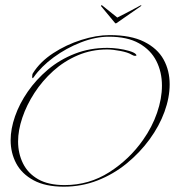

<svg xmlns="http://www.w3.org/2000/svg" viewBox="-20 -686 658 722"><path d="M507 -665Q511 -667 511.5 -666Q512 -665 510 -663L418 -599Q415 -597 413 -599L360 -663Q359 -665 361 -666Q363 -667 365 -665Q368 -663 378 -654.5Q388 -646 400.5 -636.5Q413 -627 421 -620Q435 -627 453.5 -636.5Q472 -646 487.5 -654.5Q503 -663 507 -665ZM220 16Q151 16 106.5 -8Q62 -32 41 -71.5Q20 -111 20 -159Q20 -201 36.5 -248.5Q53 -296 84.5 -341.5Q116 -387 160.5 -424.5Q205 -462 261.5 -484Q318 -506 384 -506Q403 -506 425 -503Q447 -500 465.5 -494.5Q484 -489 490 -483Q493 -480 493 -478Q493 -476 488 -476Q482 -476 474 -481Q461 -489 432.5 -494.5Q404 -500 383 -500Q324 -500 272.5 -478Q221 -456 180 -419Q139 -382 109.5 -336.5Q80 -291 64 -243.5Q48 -196 48 -154Q48 -109 66.5 -71.5Q85 -34 123.5 -12Q162 10 223 10Q315 10 391 -38.5Q467 -87 518 -160Q552 -208 570.5 -261.5Q589 -315 589 -364Q589 -415 568 -456.5Q547 -498 503 -523Q459 -548 389 -548Q339 -548 284 -526.5Q229 -505 182 -470.5Q135 -436 107 -396Q104 -392 103 -392Q101 -392 101 -397Q101 -407 104 -411Q131 -454 180 -486Q229 -518 286 -536Q343 -554 392 -554Q472 -554 522 -529Q572 -504 595 -462.5Q618 -421 618 -369Q618 -319 598.5 -265.5Q579 -212 542.5 -162Q506 -112 456.5 -71.5Q407 -31 347 -7.5Q287 16 220 16Z"/></svg>

Font: Explora
Style: Regular
Weight: 400
Designer: Robert E. Leuschke
Foundry: Robert E. Leuschke
Version: Version 1.010